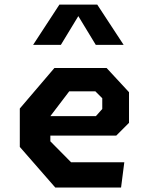

<svg xmlns="http://www.w3.org/2000/svg" viewBox="-20 -838 660 858"><path d="M227 0H521L535.5 -113H297.5L205 -206.5V-232H499.5L556.5 -289V-426L456.5 -534H223L68.5 -353V-181.5ZM128 -637.5H252L330 -766L408 -637.5H532.5L414.5 -817.5H245.5ZM205 -319 289.5 -430H406L437 -399V-351L408.5 -319Z"/></svg>

Font: Monaspace Krypton
Style: Bold
Weight: 700
Designer: Riley Cran & the Lettermatic Team
Foundry: Lettermatic
Version: Version 1.200 (Monaspace Krypton)